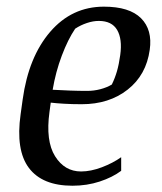

<svg xmlns="http://www.w3.org/2000/svg" viewBox="-20 -561 498 591"><path d="M440.9 -407.7Q430.2 -330.1 373 -285.2Q315.9 -240.2 231.4 -240.2Q201.7 -240.2 176.8 -241.7Q151.9 -243.2 136.2 -245.1L132.3 -216.3Q120.1 -127.4 149.4 -80.3Q178.7 -33.2 229.5 -33.2Q259.3 -33.2 293.5 -46.1Q327.6 -59.1 353 -77.1V-35.2Q326.2 -15.1 286.9 -2.2Q247.6 10.7 203.1 10.7Q110.4 10.7 69.1 -43.9Q27.8 -98.6 43.5 -209.5L49.8 -254.9Q67.9 -385.7 134.5 -463.1Q201.2 -540.5 299.8 -540.5Q378.4 -540.5 414.1 -504.9Q449.7 -469.2 440.9 -407.7ZM211.4 -472.7Q189 -439.5 170.2 -389.6Q151.4 -339.8 142.1 -284.7Q169.4 -283.2 196 -282.2Q222.7 -281.2 248 -281.2Q269 -281.2 288.8 -286.4Q308.6 -291.5 324.2 -300.8Q334 -320.8 340.1 -342Q346.2 -363.3 350.1 -391.6Q356.9 -440.9 340.6 -468.8Q324.2 -496.6 284.2 -496.6Q266.6 -496.6 247.6 -490.2Q228.5 -483.9 211.4 -472.7Z"/></svg>

Font: Noticia Text
Style: Italic
Weight: 400
Italic angle: -8°
Designer: JM Sole
Foundry: JM Sole
Version: Version 1.003